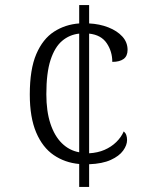

<svg xmlns="http://www.w3.org/2000/svg" viewBox="-20 -734 599 754"><path d="M291 -90Q235 -95 191 -125Q147 -155 122 -214Q97 -273 97 -363Q97 -462 122.5 -521.5Q148 -581 192 -609.5Q236 -638 291 -642V-714H330V-642Q371 -640 405.5 -626.5Q440 -613 460.5 -590.5Q481 -568 481 -538Q481 -526 477 -517Q473 -508 465.5 -502.5Q458 -497 447 -494Q436 -491 421 -491Q421 -532 399 -564.5Q377 -597 330 -602V-132Q364 -134 390.5 -145.5Q417 -157 436.5 -176Q456 -195 466 -218Q473 -212 476 -203.5Q479 -195 479 -184Q479 -164 463.5 -142.5Q448 -121 415 -106Q382 -91 330 -89V0H291ZM291 -602Q253 -598 224 -573.5Q195 -549 178.5 -498.5Q162 -448 162 -364Q162 -297 178 -248.5Q194 -200 223 -171.5Q252 -143 291 -136Z"/></svg>

Font: Noto Serif Khmer Light
Style: Regular
Weight: 300
Version: Version 2.003